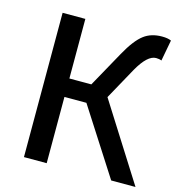

<svg xmlns="http://www.w3.org/2000/svg" viewBox="-110 -848 887 946"><g transform="rotate(15 333.5 -375.0)"><path d="M666 0H542L325 -338H213V0H97V-736H213V-432H325L426 -614Q469 -692 509 -722Q546 -750 601 -750Q631 -750 648 -742L628 -635Q616 -640 600 -640Q556 -640 508 -555L418 -392Z"/></g></svg>

Font: Noto Sans S Chinese Medium
Style: Regular
Weight: 500
Designer: Ryoko NISHIZUKA  (kana & ideographs); Paul D. Hunt (Latin, Greek & Cyrillic); Wenlong ZHANG  (bopomofo); Sandoll Communi
Foundry: Adobe Systems Incorporated
Version: Version 1.000;PS 1;hotconv 1.0.78;makeotf.lib2.5.61930